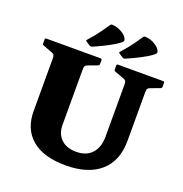

<svg xmlns="http://www.w3.org/2000/svg" viewBox="-172 -1147 1250 1313"><g transform="rotate(20 453.5 -490.5)"><path d="M790 -286Q790 -141 701 -62.5Q612 16 448 16Q288 16 202.5 -55.5Q117 -127 117 -260V-754H335V-237Q335 -172 375 -134Q415 -96 485 -96Q558 -96 598.5 -140Q639 -184 639 -263V-754H790ZM20 -744Q20 -754 30 -754H424Q434 -754 434 -744V-716Q434 -707 425 -703L360 -679Q346 -674 340.5 -667.5Q335 -661 335 -639V-553H117V-643Q117 -659 112.5 -666.5Q108 -674 88 -681L29 -703Q20 -707 20 -716ZM541 -744Q541 -754 551 -754H879Q889 -754 889 -744V-716Q889 -707 880 -703L815 -679Q801 -674 795.5 -667.5Q790 -661 790 -639V-553H639V-643Q639 -659 634.5 -666.5Q630 -674 610 -681L550 -703Q541 -707 541 -716ZM295 -829Q286 -834 293 -841Q313 -863 332 -886.5Q351 -910 370 -936Q389 -962 407 -990Q414 -999 423 -997Q455 -995 480.5 -982Q506 -969 522 -952Q533 -937 535 -928Q537 -919 526.5 -909.5Q516 -900 488 -882Q451 -860 413 -841.5Q375 -823 342 -809Q335 -805 324 -810ZM535 -829Q526 -834 533 -841Q553 -863 572 -886.5Q591 -910 610 -936Q629 -962 647 -990Q654 -999 663 -997Q695 -995 720.5 -982Q746 -969 762 -952Q773 -937 775 -928Q777 -919 766.5 -909.5Q756 -900 728 -882Q691 -860 653 -841.5Q615 -823 582 -809Q575 -805 564 -810Z"/></g></svg>

Font: Hahmlet Black
Style: Regular
Weight: 900
Version: Version 1.002